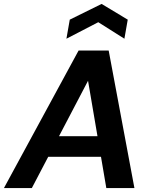

<svg xmlns="http://www.w3.org/2000/svg" viewBox="-42 -957 774 977"><path d="M-22 0 358 -700H511L642 0H499L406 -546L120 0ZM118 -159 172 -264H531L547 -159ZM296 -760 313 -857 475 -937 608 -857 591 -760 458 -844Z"/></svg>

Font: DM Sans 10pt
Style: Bold Italic
Weight: 700
Italic angle: -10°
Version: Version 4.004;gftools[0.9.30]